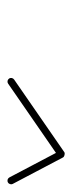

<svg xmlns="http://www.w3.org/2000/svg" viewBox="136 -726 189 501"><g transform="rotate(90 230.5 -475.5)"><path d="M185.1 -404.6C188.1 -400.3 194 -399.2 198.3 -402.2C261.5 -445.8 324.7 -489.5 387.8 -533.1C389.6 -534.3 385.6 -536.1 381.5 -537.2C377.4 -538.2 373 -538.4 374 -536.5C397 -492.9 420 -449.2 442.9 -405.6C445.4 -400.9 451.1 -399.1 455.8 -401.6C460.4 -404 462.2 -409.8 459.8 -414.4C459.8 -414.4 459.8 -414.4 459.8 -414.4C436.8 -458.1 413.8 -501.7 390.8 -545.4C389.8 -547.3 387.3 -548.7 384.5 -549.4C381.7 -550.1 378.8 -550 377 -548.8C313.9 -505.1 250.7 -461.5 187.5 -417.8C183.2 -414.8 182.1 -408.9 185.1 -404.6Z"/></g></svg>

Font: FRB American Cursive Extralight
Style: Italic
Weight: 200
Italic angle: -25°
Version: Version 2.0;Modular Font Editor K font №1